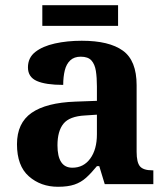

<svg xmlns="http://www.w3.org/2000/svg" viewBox="-20 -705 639 735"><path d="M202 10Q136 10 90.5 -30Q45 -70 45 -153Q45 -234 101 -273Q157 -312 269 -316L351 -319V-374Q351 -408 347 -433.5Q343 -459 330 -473.5Q317 -488 289 -488Q264 -488 249 -474Q234 -460 228 -435.5Q222 -411 222 -380Q155 -380 121 -395Q87 -410 87 -447Q87 -484 115 -506Q143 -528 190 -538.5Q237 -549 293 -549Q398 -549 450.5 -511Q503 -473 503 -379V-124Q503 -83 516 -68Q529 -53 563 -53H567V0H381L360 -69H351Q329 -42 309.5 -24.5Q290 -7 265 1.5Q240 10 202 10ZM257 -63Q300 -63 325.5 -98Q351 -133 351 -191V-266L306 -263Q246 -260 223 -231.5Q200 -203 200 -149Q200 -63 257 -63ZM142 -606V-685H432V-606Z"/></svg>

Font: Noto Serif Vithkuqi
Style: Bold
Weight: 700
Version: Version 1.005